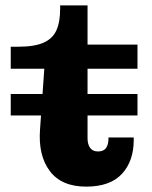

<svg xmlns="http://www.w3.org/2000/svg" viewBox="-20 -684 566 715"><path d="M301 11Q209 11 165.5 -47Q122 -105 129 -201L145 -428H20V-510H48Q108 -510 142 -525Q176 -540 190 -571Q204 -602 204 -651V-664H306V-169Q306 -147 315.5 -133.5Q325 -120 345 -120Q366 -120 375 -133Q384 -146 384 -169V-172H478V-163Q478 -84 434 -36.5Q390 11 301 11ZM306 -428V-518H492V-428ZM20 -254V-334H492V-254Z"/></svg>

Font: Montagu Slab
Style: Bold
Weight: 700
Designer: Florian Karsten
Foundry: Florian Karsten
Version: Version 1.000